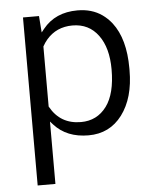

<svg xmlns="http://www.w3.org/2000/svg" viewBox="-52 -576 666 816"><g transform="rotate(-5 280.5 -167.5)"><path d="M507.3 -258.3Q507.3 -140.1 453.6 -68.4Q400.4 2.4 310.1 2.4Q217.3 2.4 164.1 -56.2L151.4 -70.3V-51.3V195.8H75.7V-521H144L147.9 -469.2L149.4 -450.7L161.1 -465.3Q213.9 -530.8 308.6 -530.8Q339.4 -530.8 365.5 -523.2Q391.6 -515.6 413.6 -500.2Q435.5 -484.9 453.6 -461.9Q507.3 -392.1 507.3 -266.6ZM431.6 -268.6Q431.6 -360.4 392.1 -414.1Q352.1 -468.8 281.7 -468.8Q264.6 -468.8 249 -465.6Q233.4 -462.4 219.7 -456.3Q206.1 -450.2 193.8 -440.9Q181.6 -431.6 171.1 -419.4Q160.6 -407.2 152.3 -392.1L151.4 -390.6V-388.7V-136.2V-134.3L152.3 -132.8Q194.8 -56.6 282.7 -56.6Q351.6 -56.6 392.1 -111.3Q431.6 -164.6 431.6 -268.6Z"/></g></svg>

Font: Vazir Light UI
Style: Light-UI
Weight: 300
Designer: Saber Rastikerdar
Foundry: Saber Rastikerdar
Version: Version 30.0.0